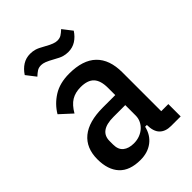

<svg xmlns="http://www.w3.org/2000/svg" viewBox="-220 -830 936 936"><g transform="rotate(-45 248.5 -361.5)"><path d="M404 0Q366 0 345 -21Q324 -42 324 -87H312Q301 -40 266.5 -14Q232 12 182 12Q108 12 71.5 -27.5Q35 -67 35 -139Q35 -217 85 -258Q135 -299 232 -299H318V-349Q318 -399 296 -422.5Q274 -446 226 -446Q189 -446 162.5 -430Q136 -414 114 -376L53 -432Q79 -476 123.5 -504Q168 -532 233 -532Q327 -532 374 -486.5Q421 -441 421 -353V-85H470V0ZM216 -68Q238 -68 256.5 -75Q275 -82 288.5 -94Q302 -106 310 -122.5Q318 -139 318 -158V-230H237Q140 -230 140 -160V-136Q140 -101 160.5 -84.5Q181 -68 216 -68ZM305 -609Q288 -609 272.5 -613.5Q257 -618 231 -633Q206 -647 191.5 -652.5Q177 -658 166 -658Q149 -658 138 -651Q127 -644 113 -631L75 -680Q92 -706 115 -720.5Q138 -735 167 -735Q184 -735 199.5 -730.5Q215 -726 241 -711Q266 -697 280.5 -691.5Q295 -686 306 -686Q323 -686 334 -693Q345 -700 359 -713L397 -664Q380 -638 357 -623.5Q334 -609 305 -609Z"/></g></svg>

Font: IBM Plex Sans Condensed Medium
Style: Regular
Weight: 500
Width: 3
Designer: Mike Abbink, Paul van der Laan, Pieter van Rosmalen
Foundry: Bold Monday
Version: Version 1.3